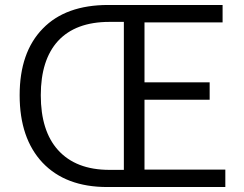

<svg xmlns="http://www.w3.org/2000/svg" viewBox="-20 -752 981 772"><path d="M411 0Q244 0 151 -98Q59 -196 59 -369Q59 -542 152 -637Q244 -732 415 -732H875V-662H561V-421H823V-351H561V-70H886V0ZM478 -69V-664H420Q284 -664 213 -587Q144 -511 144 -369Q144 -226 213 -149Q285 -69 420 -69Z"/></svg>

Font: Source Han Sans CN Normal
Style: Regular
Weight: 350
Designer: Ryoko NISHIZUKA 西塚涼子 (kana, bopomofo & ideographs); Paul D. Hunt (Latin, Greek & Cyrillic); Sandoll Communications 산돌커뮤니
Foundry: Adobe
Version: Version 2.004;hotconv 1.0.118;makeotfexe 2.5.65603